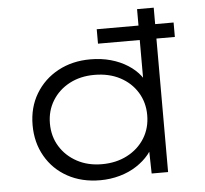

<svg xmlns="http://www.w3.org/2000/svg" viewBox="-53 -796 918 861"><g transform="rotate(-5 406.0 -365.0)"><path d="M407 -601V-666H753V-601ZM364 10Q281 10 217.5 -25Q154 -60 118.5 -122Q83 -184 83 -262Q83 -342 120 -403.5Q157 -465 221 -499.5Q285 -534 366 -534Q416 -534 458.5 -522Q501 -510 534.5 -488.5Q568 -467 589.5 -439Q611 -411 619 -380L595 -387V-740H670V0H596L593 -139L614 -144Q607 -113 584.5 -85.5Q562 -58 528.5 -36Q495 -14 452.5 -2Q410 10 364 10ZM378 -61Q442 -61 492 -87Q542 -113 570.5 -158.5Q599 -204 599 -263Q599 -320 571 -365.5Q543 -411 493.5 -437Q444 -463 378 -463Q315 -463 266 -437Q217 -411 189 -365.5Q161 -320 161 -263Q161 -205 189 -159.5Q217 -114 266 -87.5Q315 -61 378 -61Z"/></g></svg>

Font: Lexend Giga Light
Style: Regular
Weight: 300
Version: Version 1.007